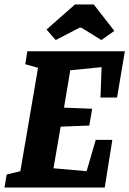

<svg xmlns="http://www.w3.org/2000/svg" viewBox="-34 -838 578 858"><path d="M489 -402H415L420 -538L280 -524L252 -357L378 -352L365 -277L237 -272L205 -86L353 -73L394 -213H468L434 0H-14L-4 -58L57 -73L136 -535L79 -551L88 -609H524ZM215 -659 174 -706 301 -818H385L477 -700L419 -659L330 -714H321Z"/></svg>

Font: Grenze
Style: Bold Italic
Weight: 700
Italic angle: -10°
Designer: Renata Polastri
Foundry: Omnibus-Type
Version: Version 1.002; ttfautohint (v1.8)